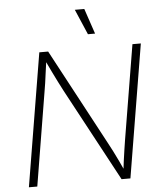

<svg xmlns="http://www.w3.org/2000/svg" viewBox="-61 -994 875 1046"><g transform="rotate(-5 376.5 -470.5)"><path d="M54.2 0 174.8 -727.5H223.1L503.4 -203.6Q515.6 -181.6 528.6 -155.8Q541.5 -129.9 555.2 -101.6Q568.8 -73.2 582.5 -43L574.7 -41.5Q578.1 -71.3 582 -100.3Q585.9 -129.4 590.1 -157Q594.2 -184.6 598.1 -209L684.1 -727.5H730L609.4 0H561L289.1 -505.9Q275.9 -531.2 262.2 -558.1Q248.5 -585 233.6 -616Q218.8 -647 201.2 -683.6L209.5 -685.5Q204.1 -648.9 200 -616.9Q195.8 -585 191.9 -557.4Q188 -529.8 183.6 -506.3L100.1 0ZM447.3 -802.7 387.7 -941.4H439.5L486.3 -802.7Z"/></g></svg>

Font: Inter 18pt ExtraLight
Style: Italic
Weight: 250
Italic angle: -9.3988°
Designer: Rasmus Andersson
Foundry: rsms
Version: Version 4.001;git-66647c0bb